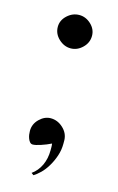

<svg xmlns="http://www.w3.org/2000/svg" viewBox="-92 -489 386 630"><g transform="rotate(15 101.0 -174.5)"><path d="M87.9 98.6Q97.7 92.8 109.9 81.1Q122.1 69.3 132.3 52.2Q142.6 35.2 149.4 15.1Q156.2 -4.9 156.2 -26.4V-39.1Q155.3 -62.5 136.7 -79.6Q118.2 -96.7 94.7 -96.7Q74.2 -96.7 56.6 -79.6Q39.1 -62.5 39.1 -39.1Q39.1 -33.2 40 -26.4Q41 -19.5 43.5 -13.2Q45.9 -6.8 49.8 -2.4Q53.7 2 59.6 2Q68.4 2 86.4 -3.9Q104.5 -9.8 120.1 -17.6Q121.1 -11.7 121.1 -5.9Q121.1 -1 121.1 4.9Q121.1 33.2 110.4 56.2Q99.6 79.1 80.1 92.8ZM155.3 -392.6Q155.3 -369.1 137.7 -352.1Q120.1 -335 97.7 -335Q75.2 -335 57.1 -352.1Q39.1 -369.1 39.1 -392.6Q39.1 -415 57.1 -431.6Q75.2 -448.2 97.7 -448.2Q120.1 -448.2 137.7 -431.6Q155.3 -415 155.3 -392.6Z"/></g></svg>

Font: Padauk GrcRegTest
Style: Regular
Weight: 500
Designer: Debbi Hosken
Foundry: SIL
Version: Version 2.0